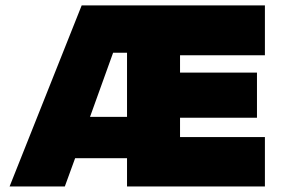

<svg xmlns="http://www.w3.org/2000/svg" viewBox="-20 -670 1016 690"><path d="M932 -650.5V-471.5H627V-409H903.5V-247H627V-177.5H932V0H436.5V-101.5H250L213 0H14.5L273.5 -650.5ZM303.5 -250H436.5V-480.5H386.5Z"/></svg>

Font: Overused Grotesk Black
Style: Regular
Weight: 900
Version: Version 0.004